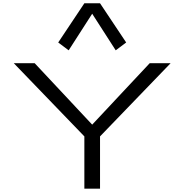

<svg xmlns="http://www.w3.org/2000/svg" viewBox="-20 -1128 1102 1148"><path d="M484.4 0V-312.5L62.5 -750H187.5L531.2 -382.8L875 -750H1000L578.1 -312.5V0ZM390.6 -827.1 328.1 -874 484.4 -1108.4H578.1L734.4 -874L671.9 -827.1L531.2 -1045.9Z"/></svg>

Font: Michroma
Style: Regular
Weight: 400
Designer: Vernon Adams
Foundry: Vernon Adams
Version: Version 1.100; ttfautohint (v1.8.4.7-5d5b);gftools[0.9.29]